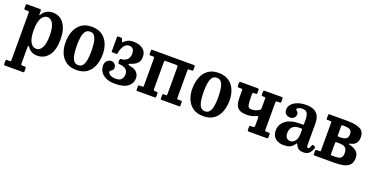

<svg xmlns="http://www.w3.org/2000/svg" viewBox="-29 -1280 4406 2279"><g transform="rotate(20 2173.5 -141.0)"><path d="M21 -472V-502Q21 -514.5 25.5 -517.2Q30 -520 41.5 -520H192.5Q203.5 -520 207.8 -517Q212 -514 212 -502.5V-465Q212 -448.5 215 -447.8Q218 -447 223.5 -456.5Q243 -492 277.2 -512.5Q311.5 -533 358 -533Q446 -533 498 -461.5Q550 -390 550 -260.5Q550 -130.5 496.5 -59.2Q443 12 355 12Q311.5 12 282 -4.2Q252.5 -20.5 232 -49Q221 -64.5 216.5 -62Q212 -59.5 212 -20.5V159Q212 174.5 215.8 178.8Q219.5 183 233.5 183H259.5Q270.5 183 273.8 186.2Q277 189.5 277 201V236Q277 248 274 250.5Q271 253 259 253H38.5Q27 253 24 248.8Q21 244.5 21 234V200.5Q21 190.5 23.5 186.8Q26 183 36 183H67.5Q80.5 183 83.2 178.5Q86 174 86 159V-429Q86 -443.5 81.5 -446.8Q77 -450 67 -450H36.5Q26.5 -450 23.8 -454.2Q21 -458.5 21 -472ZM212 -260.5Q212 -160.5 239.8 -110.5Q267.5 -60.5 315.5 -60.5Q360 -60.5 387 -110.5Q414 -160.5 414 -260.5Q414 -360 387 -410.2Q360 -460.5 315.5 -460.5Q269 -460.5 240.5 -410.2Q212 -360 212 -260.5Z M617 -248.5Q617 -328.5 641.5 -393Q666 -457.5 717.2 -495.2Q768.5 -533 849 -533Q929.5 -533 980.8 -496.5Q1032 -460 1056.5 -400Q1081 -340 1081 -270Q1081 -190 1056.5 -126Q1032 -62 980.8 -24.5Q929.5 13 849 13Q768.5 13 717.2 -23.2Q666 -59.5 641.5 -119Q617 -178.5 617 -248.5ZM756 -270Q756 -207.5 763.2 -157.2Q770.5 -107 790.5 -77.8Q810.5 -48.5 849 -48.5Q887 -48.5 907 -77Q927 -105.5 934.2 -151.5Q941.5 -197.5 941.5 -250Q941.5 -313 934.2 -363Q927 -413 907 -442.2Q887 -471.5 849 -471.5Q810.5 -471.5 790.5 -443Q770.5 -414.5 763.2 -368.8Q756 -323 756 -270Z M1129.5 -145.5Q1129.5 -187 1153 -208.5Q1176.5 -230 1204 -230Q1228.5 -230 1248 -212.5Q1267.5 -195 1267.5 -164.5Q1267.5 -145.5 1256.8 -135.8Q1246 -126 1235.2 -119.2Q1224.5 -112.5 1224.5 -102.5Q1224.5 -85.5 1249.5 -67.5Q1274.5 -49.5 1325.5 -49.5Q1374 -49.5 1395 -74.5Q1416 -99.5 1416 -140.5Q1416 -172 1397.2 -193.5Q1378.5 -215 1330 -224.5Q1319 -226.5 1309.8 -226.5Q1300.5 -226.5 1294.5 -230.5Q1288.5 -234.5 1288.5 -249.5V-270Q1288.5 -284.5 1294.5 -288Q1300.5 -291.5 1310 -291.2Q1319.5 -291 1330 -294Q1368.5 -303 1388 -329.8Q1407.5 -356.5 1407.5 -395.5Q1407.5 -428 1393.5 -450.8Q1379.5 -473.5 1341.5 -473.5Q1305 -473.5 1279.5 -439.5Q1254 -405.5 1242.5 -344.5Q1241 -336.5 1240.2 -333.2Q1239.5 -330 1229.5 -330H1185Q1176 -330 1172.8 -332.5Q1169.5 -335 1169.5 -343V-519Q1169.5 -530 1181 -530H1221.5Q1227.5 -530 1228.8 -528Q1230 -526 1232 -521L1241 -497.5Q1247 -484 1250.2 -482.5Q1253.5 -481 1260.5 -489.5Q1276 -506.5 1302.2 -520.8Q1328.5 -535 1373.5 -535Q1448.5 -535 1493.8 -501.5Q1539 -468 1539 -403Q1539 -352 1513.8 -325.2Q1488.5 -298.5 1450.5 -284Q1423.5 -273.5 1416.2 -271.5Q1409 -269.5 1409 -261Q1409 -255 1421 -252.2Q1433 -249.5 1449 -246Q1499 -236 1524 -206Q1549 -176 1549 -136Q1549 -72 1497 -31Q1445 10 1335 10Q1266.5 10 1220.8 -11.2Q1175 -32.5 1152.2 -67.8Q1129.5 -103 1129.5 -145.5Z M1793.5 -90.5Q1793.5 -70 1812.5 -70H1833Q1842.5 -70 1846 -67Q1849.5 -64 1849.5 -53V-15Q1849.5 -6 1846.8 -3Q1844 0 1835.5 0H1616.5Q1607.5 0 1605 -3.2Q1602.5 -6.5 1602.5 -16V-54Q1602.5 -64.5 1606.5 -67.2Q1610.5 -70 1620.5 -70H1650.5Q1660 -70 1663.8 -72.2Q1667.5 -74.5 1667.5 -84V-427.5Q1667.5 -441 1665 -445.5Q1662.5 -450 1649.5 -450H1615.5Q1607 -450 1604.8 -453.2Q1602.5 -456.5 1602.5 -465V-509Q1602.5 -517.5 1606 -518.8Q1609.5 -520 1618 -520H2141.5Q2150.5 -520 2153 -516.8Q2155.5 -513.5 2155.5 -504V-466Q2155.5 -455.5 2151.5 -452.8Q2147.5 -450 2137.5 -450H2107.5Q2098 -450 2094.2 -447.8Q2090.5 -445.5 2090.5 -436V-92.5Q2090.5 -79.5 2093 -74.8Q2095.5 -70 2108.5 -70H2142.5Q2151 -70 2153.2 -66.8Q2155.5 -63.5 2155.5 -55V-11Q2155.5 -3 2152 -1.5Q2148.5 0 2140 0H1919.5Q1912 0 1910.2 -3.8Q1908.5 -7.5 1908.5 -15.5V-55.5Q1908.5 -64 1910.8 -67Q1913 -70 1921 -70H1946.5Q1957.5 -70 1961 -73.2Q1964.5 -76.5 1964.5 -89.5V-429.5Q1964.5 -450 1944 -450H1813.5Q1801.5 -450 1797.5 -447Q1793.5 -444 1793.5 -430.5Z M2219 -248.5Q2219 -328.5 2243.5 -393Q2268 -457.5 2319.2 -495.2Q2370.5 -533 2451 -533Q2531.5 -533 2582.8 -496.5Q2634 -460 2658.5 -400Q2683 -340 2683 -270Q2683 -190 2658.5 -126Q2634 -62 2582.8 -24.5Q2531.5 13 2451 13Q2370.5 13 2319.2 -23.2Q2268 -59.5 2243.5 -119Q2219 -178.5 2219 -248.5ZM2358 -270Q2358 -207.5 2365.2 -157.2Q2372.5 -107 2392.5 -77.8Q2412.5 -48.5 2451 -48.5Q2489 -48.5 2509 -77Q2529 -105.5 2536.2 -151.5Q2543.5 -197.5 2543.5 -250Q2543.5 -313 2536.2 -363Q2529 -413 2509 -442.2Q2489 -471.5 2451 -471.5Q2412.5 -471.5 2392.5 -443Q2372.5 -414.5 2365.2 -368.8Q2358 -323 2358 -270Z M3071.5 -424Q3071.5 -440 3068.8 -445Q3066 -450 3053.5 -450H3034.5Q3024.5 -450 3021.8 -455Q3019 -460 3019 -469.5V-499Q3019 -512.5 3022.2 -516.2Q3025.5 -520 3039 -520H3246Q3258 -520 3262 -517Q3266 -514 3266 -501V-467Q3266 -456.5 3261.8 -453.2Q3257.5 -450 3246.5 -450H3223.5Q3210.5 -450 3205.8 -446.8Q3201 -443.5 3201 -427V-87Q3201 -76.5 3204.5 -73.2Q3208 -70 3219.5 -70H3246.5Q3256.5 -70 3261.2 -67.5Q3266 -65 3266 -54V-22Q3266 -6.5 3260.8 -3.2Q3255.5 0 3241 0H3026.5Q3013 0 3009.8 -4Q3006.5 -8 3006.5 -22V-52Q3006.5 -62.5 3008.5 -66.2Q3010.5 -70 3021 -70H3050.5Q3065 -70 3068.2 -75.5Q3071.5 -81 3071.5 -95V-185Q3071.5 -198.5 3067.5 -205.8Q3063.5 -213 3050 -206.5Q3025 -194.5 2995.5 -186.8Q2966 -179 2930 -179Q2870.5 -179 2838.2 -197.8Q2806 -216.5 2793.5 -253.2Q2781 -290 2781 -344V-430.5Q2781 -442.5 2777 -446.2Q2773 -450 2761.5 -450H2733.5Q2721 -450 2718.5 -455Q2716 -460 2716 -473V-501Q2716 -513 2720.5 -516.5Q2725 -520 2736 -520H2943Q2953 -520 2958 -517.5Q2963 -515 2963 -504V-469Q2963 -457 2960 -453.5Q2957 -450 2946 -450H2925Q2913.5 -450 2910.2 -446Q2907 -442 2907 -428.5V-389.5Q2907 -324.5 2914.8 -291.2Q2922.5 -258 2959 -258Q3009.5 -258 3050.5 -282Q3061 -288.5 3066.2 -294.8Q3071.5 -301 3071.5 -321.5Z M3319 -124Q3319 -199 3380.8 -248.2Q3442.5 -297.5 3561 -297.5H3595.5Q3604 -297.5 3606.2 -299.5Q3608.5 -301.5 3608.5 -310.5V-362Q3608.5 -408.5 3594.2 -440.8Q3580 -473 3532 -473Q3505.5 -473 3484 -464.2Q3462.5 -455.5 3462.5 -443.5Q3462.5 -435.5 3470.2 -430.8Q3478 -426 3485.8 -417.5Q3493.5 -409 3493.5 -388.5Q3493.5 -359.5 3474 -342Q3454.5 -324.5 3424.5 -324.5Q3394.5 -324.5 3372.5 -343Q3350.5 -361.5 3350.5 -397Q3350.5 -435.5 3376.8 -465.8Q3403 -496 3449.5 -513.5Q3496 -531 3557 -531Q3624 -531 3662.8 -509Q3701.5 -487 3717.5 -449.5Q3733.5 -412 3733.5 -364.5V-87.5Q3733.5 -57.5 3752 -57.5Q3770.5 -57.5 3784 -105Q3786.5 -114 3796 -111L3823 -100Q3829.5 -97.5 3827 -88Q3818 -48.5 3791.2 -19.2Q3764.5 10 3716 10H3715.5Q3681 10 3661.5 -0.2Q3642 -10.5 3632.2 -25.5Q3622.5 -40.5 3616.5 -54Q3613 -63.5 3609.5 -64.2Q3606 -65 3600 -55Q3592 -42.5 3577.5 -27.2Q3563 -12 3536.8 -1Q3510.5 10 3467 10Q3398 10 3358.5 -24.8Q3319 -59.5 3319 -124ZM3458 -142Q3458 -99 3477 -80.5Q3496 -62 3522.5 -62Q3559 -62 3584 -94.8Q3609 -127.5 3609 -188V-237.5Q3609 -248.5 3599.5 -248.5H3570Q3516 -248.5 3487 -220.2Q3458 -192 3458 -142Z M3893.5 -450H3851Q3843.5 -450 3842 -452.2Q3840.5 -454.5 3840.5 -462V-507Q3840.5 -520 3852.5 -520H4081.5Q4184.5 -520 4240.2 -492.5Q4296 -465 4296 -390Q4296 -340 4271.8 -312.5Q4247.5 -285 4201 -276.5Q4190 -274.5 4190.5 -269.8Q4191 -265 4200 -263Q4260.5 -249.5 4292 -220.2Q4323.5 -191 4323.5 -138.5Q4323.5 -82 4295.8 -52Q4268 -22 4218.5 -11Q4169 0 4103.5 0H3856Q3847.5 0 3844 -2Q3840.5 -4 3840.5 -12V-55Q3840.5 -65 3844.2 -67.5Q3848 -70 3857 -70H3894Q3902.5 -70 3904 -73Q3905.5 -76 3905.5 -84V-438Q3905.5 -450 3893.5 -450ZM4031.5 -434V-329.5Q4031.5 -316 4034.5 -311.8Q4037.5 -307.5 4050 -307.5H4072.5Q4113 -307.5 4138.2 -322.8Q4163.5 -338 4163.5 -380.5Q4163.5 -423.5 4138.2 -436.8Q4113 -450 4072.5 -450H4045.5Q4036.5 -450 4034 -446.8Q4031.5 -443.5 4031.5 -434ZM4031.5 -216.5V-92.5Q4031.5 -78 4035 -74Q4038.5 -70 4052.5 -70H4079.5Q4106 -70 4129 -74.2Q4152 -78.5 4166.2 -95.2Q4180.5 -112 4180.5 -149.5Q4180.5 -187 4166.2 -206Q4152 -225 4129 -231.2Q4106 -237.5 4079.5 -237.5H4049Q4035.5 -237.5 4033.5 -234.5Q4031.5 -231.5 4031.5 -216.5Z"/></g></svg>

Font: Besley* Narrow Semi
Style: Regular
Weight: 600
Width: 4
Designer: Owen Earl
Foundry: indestructible type*
Version: Version 3.000; ttfautohint (v1.8.3)